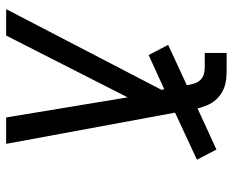

<svg xmlns="http://www.w3.org/2000/svg" viewBox="-88 -688 775 640"><g transform="rotate(90 300.0 -367.5)"><path d="M10 0 279 -518 277 -527 163 -475 129 -540 263 -602V-606Q263 -606 263 -606Q263 -606 263 -606Q261 -617 257.5 -628Q254 -639 246.5 -647Q239 -655 228 -658.5Q217 -662 205 -662H156V-735H205Q221 -735 237 -734Q253 -733 268 -728Q283 -723 295.5 -714Q308 -705 317 -693Q326 -681 331.5 -667Q337 -653 341 -638L478 -701L512 -636L355 -563L459 0H371L304 -405L98 0Z"/></g></svg>

Font: Iosevka Slab Extended Oblique
Style: Regular
Weight: 400
Width: 7
Italic angle: -9°
Monospace: yes
Designer: Belleve Invis
Foundry: Belleve Invis
Version: Version 11.1.0; ttfautohint (v1.8.3)